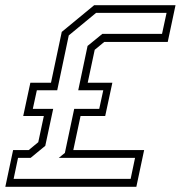

<svg xmlns="http://www.w3.org/2000/svg" viewBox="-50 -720 696 740"><path d="M-29.5 0 0.5 -141.5H60.5L97.5 -172L119 -273H39.5L67 -401H146.5L188 -597L313 -700H626.5L596.5 -558.5H352L315 -528L288 -401H383L355.5 -273H260.5L232.5 -141.5H505.5L475.5 0ZM2.5 -30.5H453.5L470.5 -111.5H176.5L200 -130.5L236 -300.5H332.5L348 -372H251.5L287.5 -543L344.5 -589.5H574.5L592 -670.5H320.5L215 -583.5L170.5 -372H92L76.5 -300.5H155L124.5 -158L68 -111.5H19.5Z"/></svg>

Font: Tourney Expanded Light
Style: Italic
Weight: 300
Width: 7
Italic angle: -12°
Designer: Tyler Finck
Foundry: Etcetera Type Co
Version: Version 1.010; ttfautohint (v1.8.3)